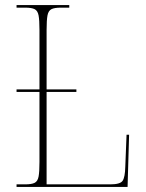

<svg xmlns="http://www.w3.org/2000/svg" viewBox="-20 -734 574 754"><path d="M45 0V-10H79Q104 -10 116 -16Q128 -22 131.5 -40.5Q135 -59 135 -98V-373H45V-383H135V-616Q135 -655 131.5 -673.5Q128 -692 116 -698Q104 -704 79 -704H45V-714H252V-704H219Q194 -704 182 -698Q170 -692 166.5 -673.5Q163 -655 163 -616V-383H280V-373H163V-10H413Q452 -10 461.5 -24Q471 -38 472 -79L477 -205H487L481 0Z"/></svg>

Font: Noto Serif Display SemiCondensed Thin
Style: Regular
Weight: 100
Width: 4
Designer: Monotype Design Team
Foundry: Monotype Imaging Inc.
Version: Version 2.009